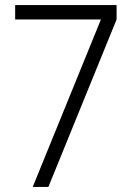

<svg xmlns="http://www.w3.org/2000/svg" viewBox="-20 -740 532 760"><path d="M171.5 0 441.5 -663V-720H40V-663H379.5L109.5 0Z"/></svg>

Font: Hauora Light
Style: Regular
Weight: 300
Designer: Wayne Shih
Foundry: WCYS
Version: Version 1.001;hotconv 1.0.109;makeotfexe 2.5.65596